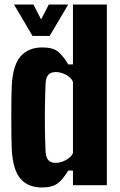

<svg xmlns="http://www.w3.org/2000/svg" viewBox="-20 -820 533 850"><path d="M303 -800H453V0H303V-65H282Q261 -29 237 -9.5Q213 10 166 10Q104 10 70.5 -29Q37 -68 32 -159Q31 -183 30.5 -220.5Q30 -258 30 -300Q30 -342 30.5 -379.5Q31 -417 32 -441Q37 -532 71.5 -571Q106 -610 168 -610Q215 -610 238 -590.5Q261 -571 282 -535H303ZM228 -99Q248 -99 271 -111Q294 -123 303 -142V-458Q294 -478 271 -489.5Q248 -501 228 -501Q205 -501 194.5 -489.5Q184 -478 182 -454Q180 -411 179 -353.5Q178 -296 179 -240.5Q180 -185 182 -146Q184 -122 194.5 -110.5Q205 -99 228 -99ZM42 -800H128L162 -734L196 -800H282L200 -661H124Z"/></svg>

Font: Big Shoulders Display Black
Style: Regular
Weight: 900
Designer: Patric King
Foundry: XO Type Co
Version: Version 1.000; ttfautohint (v1.8.2)